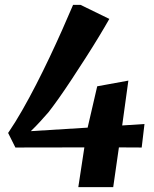

<svg xmlns="http://www.w3.org/2000/svg" viewBox="-20 -772 634 792"><path d="M303 0 328 -164 43.5 -163.5 13.5 -223.5Q42.5 -266 71.5 -316.8Q100.5 -367.5 129 -423Q157.5 -478.5 184.5 -535.5Q211.5 -592.5 236 -647.5Q260.5 -702.5 281.5 -752H312L431 -694Q413.5 -663 388.2 -621.2Q363 -579.5 333.8 -534Q304.5 -488.5 275.8 -444.8Q247 -401 221.8 -365.5Q196.5 -330 180 -309Q163.5 -290 145.2 -270Q127 -250 107 -231L341.5 -245.5L381 -416L509.5 -439.5L484 -254.5L576 -260.5L564.5 -163.5L470.5 -164L447 0Z"/></svg>

Font: Merriweather 48pt ExtraBold
Style: Italic
Weight: 800
Italic angle: -7.8°
Version: Version 2.101